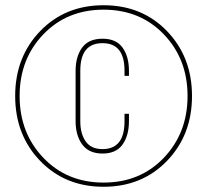

<svg xmlns="http://www.w3.org/2000/svg" viewBox="-20 -717 792 734"><path d="M133.5 -598Q229 -697 376 -697Q523 -697 618.5 -598Q714 -499 714 -350Q714 -201 618.5 -102Q523 -3 376 -3Q229 -3 133.5 -102Q38 -201 38 -350Q38 -499 133.5 -598ZM606.5 -585.5Q516 -680 376 -680Q236 -680 145.5 -585.5Q55 -491 55 -350Q55 -209 145.5 -114Q236 -19 376 -19Q516 -19 606.5 -114Q697 -209 697 -350Q697 -491 606.5 -585.5ZM372 -569Q424 -569 448.5 -535Q473 -501 473 -446V-427H456V-447Q456 -552 372 -552Q287 -552 287 -447V-253Q287 -206 307.5 -176.5Q328 -147 372 -147Q456 -147 456 -253V-282H473V-254Q473 -199 448.5 -164.5Q424 -130 372 -130Q320 -130 294.5 -164.5Q269 -199 269 -254V-446Q269 -501 294 -535Q319 -569 372 -569Z"/></svg>

Font: TypoPRO Bebas Neue
Style: Regular
Weight: 300
Designer: Ryoichi Tsunekawa
Foundry: Ryoichi Tsunekawa
Version: Version 001.003